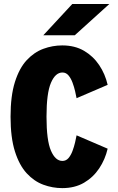

<svg xmlns="http://www.w3.org/2000/svg" viewBox="-20 -934 590 964"><path d="M292.5 10.5Q244 10.5 197.8 -6.5Q151.5 -23.5 114.2 -63.8Q77 -104 55 -173.5Q33 -243 33 -348Q33 -453 55 -522.5Q77 -592 114.2 -632Q151.5 -672 197.8 -689Q244 -706 292.5 -706Q355.5 -706 401.8 -679Q448 -652 478 -607.2Q508 -562.5 520.5 -508L364.5 -441Q362 -455 357 -476.5Q352 -498 344 -519.5Q336 -541 323.8 -555.5Q311.5 -570 293.5 -570Q258 -570 235.8 -518.2Q213.5 -466.5 213.5 -348Q213.5 -229 235.8 -177.5Q258 -126 293.5 -126Q311.5 -126 323.8 -140.2Q336 -154.5 344 -176Q352 -197.5 357 -219Q362 -240.5 364.5 -254.5L520.5 -187.5Q508 -133.5 478 -88.5Q448 -43.5 401.8 -16.5Q355.5 10.5 292.5 10.5ZM355.5 -757H197.5L343 -914H529Z"/></svg>

Font: Trispace SemiCondensed ExtraBold
Style: Regular
Weight: 800
Width: 4
Designer: Tyler Finck
Foundry: Etcetera Type Company
Version: Version 1.210; ttfautohint (v1.8.3)